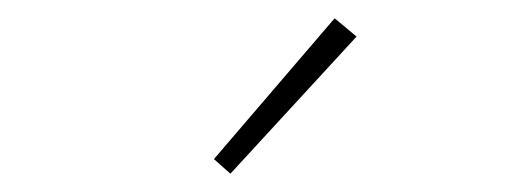

<svg xmlns="http://www.w3.org/2000/svg" viewBox="-20 -764 572 210"><path d="M232 -574 214 -590 346 -744 370 -724Z"/></svg>

Font: Assistant ExtraLight ExtraLight
Style: Regular
Weight: 250
Version: Version 3.000